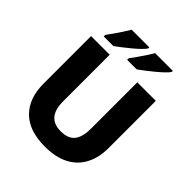

<svg xmlns="http://www.w3.org/2000/svg" viewBox="-251 -1087 1254 1254"><g transform="rotate(45 376.0 -460.5)"><path d="M675 -277Q675 -191 641.5 -126Q608 -61 541 -25.5Q474 10 373 10Q228 10 152.5 -65Q77 -140 77 -275V-714H249V-286Q249 -208 281 -171Q313 -134 376 -134Q444 -134 474 -171.5Q504 -209 504 -287V-714H675ZM615 -921Q607 -908 586 -888Q565 -868 538.5 -846Q512 -824 486 -804Q460 -784 441 -771H353V-785Q367 -804 385 -829.5Q403 -855 421 -882Q439 -909 451 -931H615ZM398 -921Q390 -908 369.5 -888Q349 -868 322.5 -846Q296 -824 270 -804Q244 -784 226 -771H137V-785Q151 -804 169 -829.5Q187 -855 204.5 -882Q222 -909 235 -931H398Z"/></g></svg>

Font: Noto Sans Khmer UI ExtraBold
Style: Regular
Weight: 800
Designer: Danh Hong and the Monotype Design Team
Foundry: Monotype Imaging Inc.
Version: Version 2.002; ttfautohint (v1.8.4.7-5d5b)